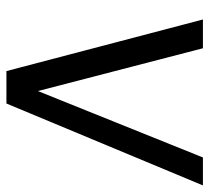

<svg xmlns="http://www.w3.org/2000/svg" viewBox="-47 -605 652 598"><g transform="rotate(90 279.0 -306.0)"><path d="M201.4 0 40.7 -612H130.3L263.6 -98.1L470.4 -612H557.5L302.4 0Z"/></g></svg>

Font: Ancizar Sans Thin
Style: Italic
Weight: 100
Italic angle: -4°
Designer: Cesar Puertas, Viviana Monsalve, Julian Moncada, Julian Prieto, Jose Castro, Mariel Hernandez, Felipe Aragon, Sara Alarc
Version: Version 8.100